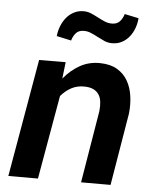

<svg xmlns="http://www.w3.org/2000/svg" viewBox="-54 -812 695 858"><g transform="rotate(5 293.5 -383.0)"><path d="M226.6 -528.8 217.8 -454.6Q249 -492.7 289.8 -515.9Q330.6 -539.1 381.8 -538.1Q427.7 -537.1 457.8 -519Q487.8 -501 504.9 -471.2Q522 -441.4 527.3 -403.6Q532.7 -365.7 528.3 -325.2L474.1 0H341.8L395.5 -323.7Q397.9 -346.7 395.8 -365.5Q393.6 -384.3 385 -397.9Q376.5 -411.6 360.6 -419.4Q344.7 -427.2 319.8 -427.7Q287.1 -428.2 261.2 -414.3Q235.4 -400.4 214.4 -376L148.4 0H15.6L107.4 -528.3ZM533.7 -752.9Q532.2 -730.5 524.4 -708.7Q516.6 -687 502.9 -669.7Q489.3 -652.3 469.7 -641.8Q450.2 -631.3 425.3 -631.3Q406.7 -631.3 390.6 -638.4Q374.5 -645.5 358.9 -653.8Q343.3 -662.1 327.4 -668.9Q311.5 -675.8 293.5 -675.3Q271.5 -674.8 259.5 -660.6Q247.6 -646.5 242.2 -627.4L176.8 -641.6Q178.7 -663.6 187 -685.3Q195.3 -707 209.2 -724.4Q223.1 -741.7 242.9 -752.2Q262.7 -762.7 287.1 -762.7Q305.2 -762.7 321.5 -755.6Q337.9 -748.5 353.5 -740.2Q369.1 -731.9 385 -725.1Q400.9 -718.3 418.9 -718.8Q440.9 -719.2 453.1 -733.2Q465.3 -747.1 470.7 -766.1Z"/></g></svg>

Font: Roboto Mono
Style: Bold Italic
Weight: 700
Designer: Google
Version: Version 2.000985; 2015; ttfautohint (v1.3)